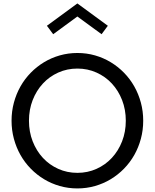

<svg xmlns="http://www.w3.org/2000/svg" viewBox="-20 -1068 889 1103"><path d="M424.5 14.5Q372.3 14.5 323.6 0.7Q275 -13.2 233.2 -38.4Q191.4 -63.6 156.8 -98.9Q122.3 -134.1 97.7 -177.5Q73.2 -220.9 59.8 -270.7Q46.4 -320.5 46.4 -374.5Q46.4 -428.6 59.8 -478.4Q73.2 -528.2 97.7 -571.6Q122.3 -615 156.8 -650.2Q191.4 -685.5 233.2 -710.7Q275 -735.9 323.6 -749.8Q372.3 -763.6 424.5 -763.6Q477.3 -763.6 525.7 -749.8Q574.1 -735.9 615.9 -710.7Q657.7 -685.5 692.3 -650.2Q726.8 -615 751.4 -571.6Q775.9 -528.2 789.3 -478.4Q802.7 -428.6 802.7 -374.5Q802.7 -320.5 789.3 -270.7Q775.9 -220.9 751.4 -177.5Q726.8 -134.1 692.3 -98.9Q657.7 -63.6 615.9 -38.4Q574.1 -13.2 525.5 0.7Q476.8 14.5 424.5 14.5ZM424.5 -75Q483.6 -75 534.5 -98Q585.5 -120.9 622.7 -161.1Q660 -201.4 681.4 -256.1Q702.7 -310.9 702.7 -374.5Q702.7 -438.2 681.4 -493Q660 -547.7 622.7 -588Q585.5 -628.2 534.5 -651.1Q483.6 -674.1 424.5 -674.1Q365.5 -674.1 314.5 -651.1Q263.6 -628.2 226.4 -588Q189.1 -547.7 167.7 -493Q146.4 -438.2 146.4 -374.5Q146.4 -310.9 167.7 -256.1Q189.1 -201.4 226.4 -161.1Q263.6 -120.9 314.5 -98Q365.5 -75 424.5 -75ZM285.5 -871.4 249.5 -920 424.5 -1048.2 599.5 -920 563.6 -871.4 424.5 -973.2Z"/></svg>

Font: Spartan Med
Style: Regular
Weight: 500
Designer: Matt Bailey, Mirko Velimirovic
Foundry: Matt Bailey
Version: Version 1.005